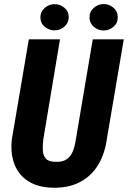

<svg xmlns="http://www.w3.org/2000/svg" viewBox="-20 -902 622 933"><path d="M430.7 -710.9H581.5L499 -225.1Q488.8 -152.3 455.8 -98.9Q422.9 -45.4 367.7 -16.8Q312.5 11.7 237.3 10.3Q166 8.8 118.9 -20.5Q71.8 -49.8 50.8 -102.5Q29.8 -155.3 37.6 -225.1L120.1 -710.9H271.5L190.4 -224.6Q187 -196.8 188 -172.4Q189 -147.9 202.1 -132.1Q215.3 -116.2 248.5 -115.7Q283.7 -113.8 304.2 -128.2Q324.7 -142.6 334.5 -168.2Q344.2 -193.8 348.6 -224.6ZM176.3 -816.4Q175.8 -844.2 196.5 -862.8Q217.3 -881.3 244.1 -881.8Q271 -882.3 292.2 -865Q313.5 -847.7 314 -820.3Q314.5 -792 293.9 -773.4Q273.4 -754.9 246.1 -754.4Q219.7 -753.9 198.2 -771.2Q176.8 -788.6 176.3 -816.4ZM415 -815.9Q414.1 -844.2 434.8 -863Q455.6 -881.8 482.4 -882.3Q509.3 -882.8 530.5 -865.2Q551.8 -847.7 552.2 -819.8Q553.2 -791.5 532.5 -772.9Q511.7 -754.4 484.9 -753.9Q458 -753.4 436.8 -771Q415.5 -788.6 415 -815.9Z"/></svg>

Font: Roboto Condensed ExtraBold
Style: Italic
Weight: 800
Italic angle: -12°
Designer: Christian Robertson
Foundry: Google
Version: Version 3.008; 2023